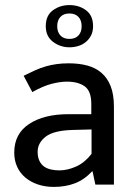

<svg xmlns="http://www.w3.org/2000/svg" viewBox="-20 -726 529 755"><path d="M73 -428Q97 -440 118 -449.5Q139 -459 160 -465Q181 -471 203 -474Q225 -477 251 -477Q290 -477 322.5 -468.5Q355 -460 378.5 -440Q402 -420 415 -387.5Q428 -355 428 -306V0H355L344 -52H342Q311 -19 274 -5Q237 9 192 9Q158 9 129.5 -0.5Q101 -10 80 -27.5Q59 -45 47.5 -70Q36 -95 36 -126Q36 -200 94.5 -238.5Q153 -277 249 -277H339V-317Q339 -368 313 -386.5Q287 -405 243 -405Q217 -405 183.5 -396.5Q150 -388 107 -364ZM340 -217 266 -215Q191 -213 159.5 -188.5Q128 -164 128 -129Q128 -108 135 -93.5Q142 -79 153.5 -71Q165 -63 180.5 -59.5Q196 -56 213 -56Q246 -56 280 -71.5Q314 -87 340 -121ZM160 -623Q160 -665 188 -685.5Q216 -706 253 -706Q291 -706 318.5 -685.5Q346 -665 346 -623Q346 -602 338 -586.5Q330 -571 317 -560.5Q304 -550 287.5 -545Q271 -540 253 -540Q217 -540 188.5 -561.5Q160 -583 160 -623ZM205 -623Q205 -600 217.5 -586.5Q230 -573 253 -573Q276 -573 288.5 -586.5Q301 -600 301 -623Q301 -646 288.5 -659.5Q276 -673 253 -673Q230 -673 217.5 -659.5Q205 -646 205 -623Z"/></svg>

Font: Mukta Vaani
Style: Regular
Weight: 400
Designer: Noopur Datye, Girish Dalvi, Yashodeep Gholap, Pallavi Karambelkar
Foundry: Ek Type
Version: Version 2.538;PS 1.000;hotconv 16.6.51;makeotf.lib2.5.65220;